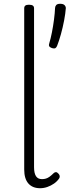

<svg xmlns="http://www.w3.org/2000/svg" viewBox="-20 -978 368 1015"><path d="M192 17Q152 17 130 -8Q108 -33 108 -82V-934Q108 -944 114 -948.5Q120 -953 133 -953Q147 -953 153.5 -948.5Q160 -944 160 -934V-94Q160 -63 170 -47Q180 -31 202 -31Q213 -31 223 -34Q233 -37 243 -44.5Q253 -52 263 -62Q269 -68 275.5 -68Q282 -68 289 -60Q294 -55 295.5 -48.5Q297 -42 293 -35Q282 -19 265.5 -7.5Q249 4 230 10.5Q211 17 192 17ZM254 -724Q243 -728 240 -734Q237 -740 241 -751Q248 -774 254.5 -807Q261 -840 265.5 -874.5Q270 -909 271 -935Q271 -944 277 -951Q283 -958 298 -958Q314 -958 321 -951Q328 -944 328 -935Q326 -907 319 -870Q312 -833 302 -797Q292 -761 282 -736Q279 -728 273.5 -724Q268 -720 254 -724Z"/></svg>

Font: Playwrite US Modern ExtraLight
Style: Regular
Weight: 250
Designer: Veronika Burian, José Scaglione
Foundry: TypeTogether
Version: Version 1.003